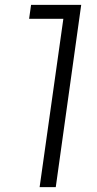

<svg xmlns="http://www.w3.org/2000/svg" viewBox="-20 -765 396 785"><path d="M142 0H208L312 -745H107L99 -688H239Z"/></svg>

Font: Mluvka Light
Style: Italic
Weight: 300
Italic angle: -8°
Designer: Modified by Jiří Krblich, Original typeface by Gumpita Rahayu
Foundry: Gumpita Rahayu & Jiří Krblich
Version: Version 2.000;Glyphs 3.1.1 (3134)